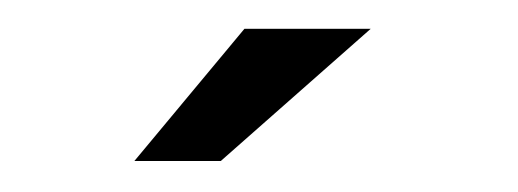

<svg xmlns="http://www.w3.org/2000/svg" viewBox="-20 -716 351 130"><path d="M71 -607H129.5L231 -696.5H145.5Z"/></svg>

Font: Anybody Thin Medium
Style: Regular
Weight: 500
Version: Version 1.113;gftools[0.9.25]